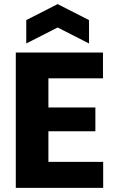

<svg xmlns="http://www.w3.org/2000/svg" viewBox="-20 -916 555 936"><path d="M57 0V-660H216V0ZM169 0V-127H483V0ZM169 -276V-392H445V-276ZM169 -534V-660H482V-534ZM108 -704V-818L261 -896L414 -818V-704L261 -782Z"/></svg>

Font: Bricolage Grotesque 24pt SemiCondensed ExtraBold
Style: Regular
Weight: 800
Width: 4
Designer: Mathieu Triay
Foundry: Atelier Triay
Version: Version 1.001;gftools[0.9.33.dev8+g029e19f]